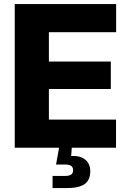

<svg xmlns="http://www.w3.org/2000/svg" viewBox="-20 -748 652 972"><path d="M54.7 0V-727.5H567.9V-585H227.5V-436.5H541V-297.4H227.5V-142.6H567.4V0ZM246.1 204.1V142.6H309.1Q330.6 142.6 340.3 135.7Q350.1 128.9 350.1 113.8Q350.1 98.6 340.3 91.8Q330.6 85 309.1 85H263.7L282.7 -20.5H343.3V0L340.3 42Q385.7 39.1 411.4 60.1Q437 81.1 437 118.7Q437 163.6 408.4 183.8Q379.9 204.1 318.8 204.1Z"/></svg>

Font: Inter 18pt ExtraBold
Style: Regular
Weight: 800
Designer: Rasmus Andersson
Foundry: rsms
Version: Version 4.001;git-66647c0bb